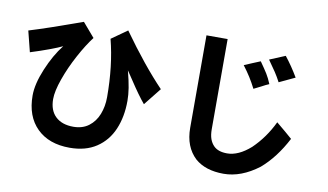

<svg xmlns="http://www.w3.org/2000/svg" viewBox="-83 -905 2090 1225"><g transform="rotate(10 962.0 -292.0)"><path d="M745 -359 708 -414Q725 -349 732 -304.5Q739 -260 739 -222Q739 -118 704.5 -37Q670 44 600 90.5Q530 137 427 137Q292 137 214.5 60.5Q137 -16 137 -151Q137 -225 178.5 -324.5Q220 -424 275 -494Q249 -481 192.5 -460Q136 -439 72 -419L38 -554Q157 -590 378 -670L456 -579Q415 -526 371 -444.5Q327 -363 298.5 -282.5Q270 -202 270 -151Q270 -78 311.5 -38.5Q353 1 427 1Q486 1 526.5 -29.5Q567 -60 587 -111Q607 -162 607 -222Q607 -425 564 -593L666 -665Q811 -462 936 -332L846 -219Q804 -269 745 -359Z M1764 -203 1809 -164Q1742 -35 1650 44Q1537 130 1423 130Q1306 130 1238 71Q1163 1 1163 -122V-721H1300V-137Q1300 -100 1309 -74.5Q1318 -49 1336 -31Q1365 -2 1423 -2Q1496 -2 1574 -71Q1654 -148 1704 -253Q1724 -237 1764 -203ZM1583 -638 1684 -680Q1730 -622 1770 -554L1668 -506Q1652 -537 1633 -566Q1614 -595 1583 -638ZM1565 -461 1517 -437Q1497 -476 1477.5 -507Q1458 -538 1430 -575Q1460 -587 1482 -597L1533 -618Q1564 -574 1580.5 -547.5Q1597 -521 1612 -484Q1590 -475 1565 -461Z"/></g></svg>

Font: Gmarket Sans TTF Bold
Style: Regular
Weight: 700
Designer: Creative Director : Sungho Lee; Art Director : Kiwoong Choi; Project Manager : Sori Yang, Jongwook Yoon; Font Designer :
Foundry: Sandoll Inc.
Version: Version 1.000;hotconv 1.0.109;makeotfexe 2.5.65596